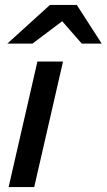

<svg xmlns="http://www.w3.org/2000/svg" viewBox="-20 -760 433 780"><path d="M15 0 132 -510H236L119 0ZM10 -583 183 -740H292L393 -583H312L195 -717H290L112 -583Z"/></svg>

Font: Instrument Sans Medium
Style: Italic
Weight: 500
Italic angle: -13°
Designer: Rodrigo Fuenzalida
Foundry: fragTYPE
Version: Version 1.000;gftools[0.9.28]